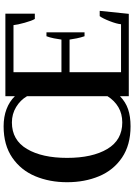

<svg xmlns="http://www.w3.org/2000/svg" viewBox="144 -894 760 1089"><g transform="rotate(-90 524.5 -350.0)"><path d="M35 -350Q35 -449 69 -530.5Q103 -612 174.5 -661Q246 -710 352 -710Q406 -710 449.5 -693.5Q493 -677 523 -646V-700H991V-533H961Q951 -549 939.5 -590.5Q928 -632 926 -654H659V-382H844Q846 -399 851 -424Q856 -449 863 -467H885V-251H863Q856 -271 851 -295.5Q846 -320 844 -336H659V-44H931Q933 -68 948.5 -108Q964 -148 977 -165H1007L990 0H523V-50Q490 -18 449 -4Q408 10 352 10Q246 10 174.5 -38.5Q103 -87 69 -168.5Q35 -250 35 -350ZM523 -121V-577Q501 -615 461.5 -639Q422 -663 374 -663Q274 -663 223.5 -577.5Q173 -492 173 -350Q173 -207 223.5 -122Q274 -37 374 -37Q423 -37 460.5 -59Q498 -81 523 -121Z"/></g></svg>

Font: Trirong SemiBold
Style: Regular
Weight: 600
Designer: Katatrad Team
Foundry: CadsonDemak
Version: Version 1.001